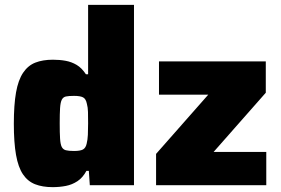

<svg xmlns="http://www.w3.org/2000/svg" viewBox="-20 -763 1156 791"><path d="M197 8Q155 8 124.5 -4Q94 -16 74.5 -45Q55 -74 46 -125Q37 -176 37 -253Q37 -331 46 -382Q55 -433 75 -463Q95 -493 125.5 -505Q156 -517 198 -517Q226 -517 250.5 -512.5Q275 -508 296 -495.5Q317 -483 334 -457H343V-743H532V0H350L346 -59H336Q321 -31 299 -16.5Q277 -2 251 3Q225 8 197 8ZM285 -141Q310 -141 321.5 -147Q333 -153 337 -171Q341 -187 342 -207.5Q343 -228 343 -255Q343 -282 342.5 -301.5Q342 -321 338 -335Q334 -356 322 -362Q310 -368 285 -368Q263 -368 251.5 -365.5Q240 -363 234.5 -352Q229 -341 227.5 -318Q226 -295 226 -255Q226 -215 227.5 -191.5Q229 -168 234.5 -157.5Q240 -147 251.5 -144Q263 -141 285 -141ZM623 0V-129L838 -373H635V-510H1075V-381L860 -137H1077V0Z"/></svg>

Font: Saira Thin ExtraBold
Style: Regular
Weight: 800
Version: Version 1.101